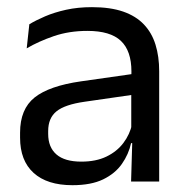

<svg xmlns="http://www.w3.org/2000/svg" viewBox="-20 -520 534 550"><path d="M355.5 0 359 -118.5 356 -131V-286.5L356.5 -315Q356.5 -374.5 326.2 -403Q296 -431.5 230.5 -431.5Q178 -431.5 134.2 -416.5Q90.5 -401.5 56.5 -381.5L64 -450.5Q83 -462 109.2 -473.2Q135.5 -484.5 169.2 -492Q203 -499.5 243.5 -499.5Q296 -499.5 332.8 -486.8Q369.5 -474 392.2 -450Q415 -426 425.5 -392Q436 -358 436 -316V0ZM187.5 10.5Q115 10.5 76.2 -24.8Q37.5 -60 37.5 -125.5V-140Q37.5 -207.5 79.2 -240.8Q121 -274 212 -287L366.5 -309L371 -250L222 -228.5Q166 -220.5 142 -201.2Q118 -182 118 -144.5V-136.5Q118 -98 141.8 -77.5Q165.5 -57 213 -57Q255 -57 285 -71.5Q315 -86 333.5 -110.5Q352 -135 358.5 -165L371 -110H355.5Q348.5 -78 329.2 -50.5Q310 -23 275.5 -6.2Q241 10.5 187.5 10.5Z"/></svg>

Font: Anek Odia Medium
Style: Regular
Weight: 400
Version: Version 1.003